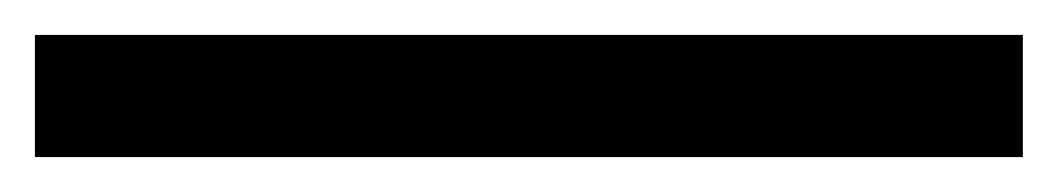

<svg xmlns="http://www.w3.org/2000/svg" viewBox="-20 114 606 110"><path d="M0 134H566V204H0Z"/></svg>

Font: Montserrat-Arabic
Style: Regular
Weight: 400
Designer: Mohamed Gaber
Foundry: Kief Type Foundry
Version: Version 5.008;PS 005.008;hotconv 1.0.88;makeotf.lib2.5.64775